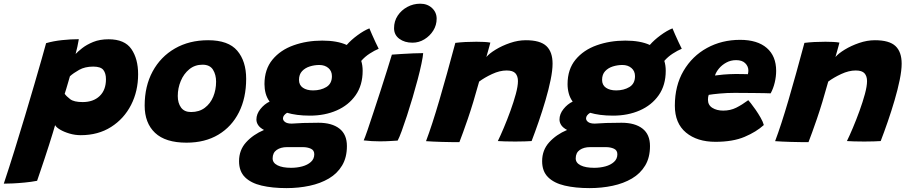

<svg xmlns="http://www.w3.org/2000/svg" viewBox="-128 -742 4783 1012"><path d="M-108 226Q-80 142 -51.5 50.2Q-23 -41.5 3.8 -130.8Q30.5 -220 53.2 -297.8Q76 -375.5 92 -432.2Q108 -489 115 -514.5Q152.5 -525.5 198.8 -530.5Q245 -535.5 287.5 -535.5Q284.5 -517.5 280 -496.5Q275.5 -475.5 270.5 -457.5Q282 -470 305.2 -488.2Q328.5 -506.5 363.2 -520.8Q398 -535 444.5 -535Q529 -535 564.5 -483.5Q600 -432 600 -350.5Q600 -261.5 562.8 -188.8Q525.5 -116 457.5 -72.8Q389.5 -29.5 297.5 -29.5Q267.5 -29.5 238.5 -38Q209.5 -46.5 188.8 -58.8Q168 -71 162.5 -82.5Q159 -70 150.5 -42Q142 -14 130.5 22Q119 58 106.8 94.8Q94.5 131.5 84 162.5Q73.5 193.5 67.5 211Q36 217 2 220.2Q-32 223.5 -61.2 224.8Q-90.5 226 -108 226ZM307.5 -204Q364 -204 397.2 -235.8Q430.5 -267.5 430.5 -324.5Q430.5 -355.5 416.8 -373.2Q403 -391 363.5 -391Q320 -391 289.2 -373.8Q258.5 -356.5 240.5 -340Q238 -331.5 232.5 -312.2Q227 -293 221.2 -273.8Q215.5 -254.5 213 -247.5Q222 -234.5 242 -219.2Q262 -204 307.5 -204Z M855 10Q744 10 689.2 -41.8Q634.5 -93.5 634.5 -185.5Q634.5 -288 676.5 -365.5Q718.5 -443 794 -486.5Q869.5 -530 969 -530Q1075.5 -530 1122.5 -474.8Q1169.5 -419.5 1169.5 -326.5Q1169.5 -226 1131.5 -150.2Q1093.5 -74.5 1023 -32.2Q952.5 10 855 10ZM879 -151.5Q922 -151.5 951.5 -173.8Q981 -196 996 -232.5Q1011 -269 1011 -311.5Q1011 -348.5 994.5 -374.8Q978 -401 939.5 -401Q899 -401 869.8 -377Q840.5 -353 824.8 -315.2Q809 -277.5 809 -236Q809 -199 826.2 -175.2Q843.5 -151.5 879 -151.5Z M1382 249.5Q1307 249.5 1250.8 236.2Q1194.5 223 1163.2 192Q1132 161 1132 107.5Q1132 49 1169.2 8Q1206.5 -33 1263.5 -57Q1242 -68.5 1232.8 -82.5Q1223.5 -96.5 1223.5 -112Q1223.5 -141 1244.5 -167.2Q1265.5 -193.5 1293 -206.5Q1278.5 -226.5 1272.2 -250Q1266 -273.5 1266 -298.5Q1266 -376.5 1308 -427.5Q1350 -478.5 1419.5 -503.2Q1489 -528 1570.5 -528Q1649.5 -528 1699.5 -505Q1722 -531 1756 -556Q1790 -581 1819 -592.5Q1823.5 -581 1832.5 -560.8Q1841.5 -540.5 1851.2 -519.5Q1861 -498.5 1868 -485Q1846 -476 1820.5 -459.5Q1795 -443 1776 -421Q1783.5 -397.5 1783.5 -369Q1783.5 -293 1746.5 -240.2Q1709.5 -187.5 1646.8 -160Q1584 -132.5 1505.5 -132.5Q1469 -132.5 1438.8 -136.5Q1408.5 -140.5 1385 -147.5Q1363.5 -134 1363.5 -118Q1363.5 -107 1374.8 -98.8Q1386 -90.5 1409.5 -90.5Q1440 -92.5 1470 -93.8Q1500 -95 1550.5 -95Q1621.5 -95 1661 -64.2Q1700.5 -33.5 1700.5 28Q1700.5 88 1675.2 130.2Q1650 172.5 1605.5 198.8Q1561 225 1503.5 237.2Q1446 249.5 1382 249.5ZM1522 -265.5Q1562.5 -265.5 1592 -283.2Q1621.5 -301 1621.5 -340.5Q1621.5 -367.5 1602.8 -383.5Q1584 -399.5 1555 -399.5Q1529.5 -399.5 1504.8 -391.8Q1480 -384 1464 -366.8Q1448 -349.5 1448 -321Q1448 -293.5 1468.5 -279.5Q1489 -265.5 1522 -265.5ZM1406.5 142.5Q1437.5 142.5 1465.2 135Q1493 127.5 1510.8 111.5Q1528.5 95.5 1528.5 71Q1528.5 50 1510.5 41.8Q1492.5 33.5 1468 33.5H1384.5Q1352 33.5 1330.5 48.2Q1309 63 1309 93Q1309 116.5 1335 129.5Q1361 142.5 1406.5 142.5Z M2046 -517Q2004.5 -517 1976.8 -537.5Q1949 -558 1949 -593.5Q1949 -630.5 1968.2 -659.5Q1987.5 -688.5 2019 -705.5Q2050.5 -722.5 2087 -722.5Q2124.5 -722.5 2149 -699.8Q2173.5 -677 2173.5 -643.5Q2173.5 -609.5 2155.8 -581Q2138 -552.5 2109 -534.8Q2080 -517 2046 -517ZM1968 -1Q1959 -0.5 1931.5 1.2Q1904 3 1874.5 3Q1853.5 3 1831.8 1.8Q1810 0.5 1789 -2Q1795 -15 1808.8 -55Q1822.5 -95 1840.5 -149.8Q1858.5 -204.5 1877.5 -262.8Q1896.5 -321 1912.2 -371.8Q1928 -422.5 1937.5 -454Q1957 -455.5 1988.2 -457.5Q2019.5 -459.5 2051 -460.8Q2082.5 -462 2102.5 -462Q2101.5 -445 2093.5 -406.5Q2085.5 -368 2073.5 -323Q2061.5 -277.5 2046.8 -227.8Q2032 -178 2017 -132Q2002 -86 1989.2 -51.2Q1976.5 -16.5 1968 -1Z M2293.5 7Q2276 7 2251.2 7Q2226.5 7 2201 6Q2180.5 5.5 2154 4.2Q2127.5 3 2117.5 2Q2149 -81.5 2187.8 -213.8Q2226.5 -346 2272 -516Q2320.5 -522 2383 -522Q2404 -522 2423.2 -521Q2442.5 -520 2456.5 -517.5Q2455.5 -513 2451.8 -499.5Q2448 -486 2443.5 -469.8Q2439 -453.5 2435.5 -441.5Q2451 -460 2484.5 -480.5Q2518 -501 2560.2 -515.5Q2602.5 -530 2643.5 -530Q2719.5 -530 2752 -499.2Q2784.5 -468.5 2784.5 -406.5Q2784.5 -371 2774.2 -320.8Q2764 -270.5 2747.2 -213.5Q2730.5 -156.5 2711.2 -100.8Q2692 -45 2674 1.5Q2662 2.5 2638 3.2Q2614 4 2587.5 4Q2558.5 4 2533 3.2Q2507.5 2.5 2496 1.5Q2509.5 -26 2527.5 -68.5Q2545.5 -111 2562.5 -158Q2579.5 -205 2590.8 -246.5Q2602 -288 2602 -314.5Q2602 -340.5 2588.8 -355.5Q2575.5 -370.5 2542.5 -370.5Q2506 -370.5 2465.8 -351.8Q2425.5 -333 2397.5 -312Q2365.5 -196 2337.8 -115.5Q2310 -35 2293.5 7Z M2979.5 249.5Q2904.5 249.5 2848.2 236.2Q2792 223 2760.8 192Q2729.5 161 2729.5 107.5Q2729.5 49 2766.8 8Q2804 -33 2861 -57Q2839.5 -68.5 2830.2 -82.5Q2821 -96.5 2821 -112Q2821 -141 2842 -167.2Q2863 -193.5 2890.5 -206.5Q2876 -226.5 2869.8 -250Q2863.5 -273.5 2863.5 -298.5Q2863.5 -376.5 2905.5 -427.5Q2947.5 -478.5 3017 -503.2Q3086.5 -528 3168 -528Q3247 -528 3297 -505Q3319.5 -531 3353.5 -556Q3387.5 -581 3416.5 -592.5Q3421 -581 3430 -560.8Q3439 -540.5 3448.8 -519.5Q3458.5 -498.5 3465.5 -485Q3443.5 -476 3418 -459.5Q3392.5 -443 3373.5 -421Q3381 -397.5 3381 -369Q3381 -293 3344 -240.2Q3307 -187.5 3244.2 -160Q3181.5 -132.5 3103 -132.5Q3066.5 -132.5 3036.2 -136.5Q3006 -140.5 2982.5 -147.5Q2961 -134 2961 -118Q2961 -107 2972.2 -98.8Q2983.5 -90.5 3007 -90.5Q3037.5 -92.5 3067.5 -93.8Q3097.5 -95 3148 -95Q3219 -95 3258.5 -64.2Q3298 -33.5 3298 28Q3298 88 3272.8 130.2Q3247.5 172.5 3203 198.8Q3158.5 225 3101 237.2Q3043.5 249.5 2979.5 249.5ZM3119.5 -265.5Q3160 -265.5 3189.5 -283.2Q3219 -301 3219 -340.5Q3219 -367.5 3200.2 -383.5Q3181.5 -399.5 3152.5 -399.5Q3127 -399.5 3102.2 -391.8Q3077.5 -384 3061.5 -366.8Q3045.5 -349.5 3045.5 -321Q3045.5 -293.5 3066 -279.5Q3086.5 -265.5 3119.5 -265.5ZM3004 142.5Q3035 142.5 3062.8 135Q3090.5 127.5 3108.2 111.5Q3126 95.5 3126 71Q3126 50 3108 41.8Q3090 33.5 3065.5 33.5H2982Q2949.5 33.5 2928 48.2Q2906.5 63 2906.5 93Q2906.5 116.5 2932.5 129.5Q2958.5 142.5 3004 142.5Z M3898 -83Q3858.5 -47 3796.8 -20.8Q3735 5.5 3643 5.5Q3546.5 5.5 3487.8 -43.2Q3429 -92 3429 -185Q3429 -290.5 3474.8 -368.5Q3520.5 -446.5 3598.5 -489.2Q3676.5 -532 3773 -532Q3864 -532 3913.5 -489.2Q3963 -446.5 3963 -368.5Q3963 -338.5 3955.5 -307Q3948 -275.5 3934 -250Q3926.5 -250.5 3900.8 -251Q3875 -251.5 3842.8 -251.8Q3810.5 -252 3782.8 -252.2Q3755 -252.5 3744.5 -252.5Q3703.5 -252.5 3665.8 -249Q3628 -245.5 3607.5 -242Q3603.5 -232 3603.5 -216.5Q3603.5 -188 3626.8 -173.5Q3650 -159 3684 -159Q3721.5 -159 3752.2 -174.2Q3783 -189.5 3816 -214Q3818.5 -211.5 3829.8 -197.5Q3841 -183.5 3855 -163.2Q3869 -143 3881.2 -121.5Q3893.5 -100 3898 -83ZM3640.5 -344Q3656.5 -346.5 3685 -349Q3713.5 -351.5 3750 -352Q3771 -352 3789.5 -351.5Q3808 -351 3814 -351Q3815.5 -356 3816 -361.5Q3816.5 -367 3816.5 -372.5Q3815.5 -394 3799.2 -409.5Q3783 -425 3752 -425Q3723.5 -425 3700.2 -412.2Q3677 -399.5 3661.5 -380.8Q3646 -362 3640.5 -344Z M4133.5 7Q4116 7 4091.2 7Q4066.5 7 4041 6Q4020.5 5.5 3994 4.2Q3967.5 3 3957.5 2Q3989 -81.5 4027.8 -213.8Q4066.5 -346 4112 -516Q4160.5 -522 4223 -522Q4244 -522 4263.2 -521Q4282.5 -520 4296.5 -517.5Q4295.5 -513 4291.8 -499.5Q4288 -486 4283.5 -469.8Q4279 -453.5 4275.5 -441.5Q4291 -460 4324.5 -480.5Q4358 -501 4400.2 -515.5Q4442.5 -530 4483.5 -530Q4559.5 -530 4592 -499.2Q4624.5 -468.5 4624.5 -406.5Q4624.5 -371 4614.2 -320.8Q4604 -270.5 4587.2 -213.5Q4570.5 -156.5 4551.2 -100.8Q4532 -45 4514 1.5Q4502 2.5 4478 3.2Q4454 4 4427.5 4Q4398.5 4 4373 3.2Q4347.5 2.5 4336 1.5Q4349.5 -26 4367.5 -68.5Q4385.5 -111 4402.5 -158Q4419.5 -205 4430.8 -246.5Q4442 -288 4442 -314.5Q4442 -340.5 4428.8 -355.5Q4415.5 -370.5 4382.5 -370.5Q4346 -370.5 4305.8 -351.8Q4265.5 -333 4237.5 -312Q4205.5 -196 4177.8 -115.5Q4150 -35 4133.5 7Z"/></svg>

Font: Grandstander ExtraBold
Style: Italic
Weight: 800
Italic angle: -15°
Designer: Tyler Finck
Foundry: Etcetera Type Co
Version: Version 1.200; ttfautohint (v1.8.3)